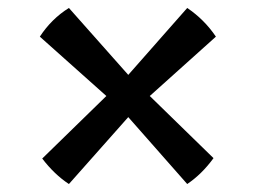

<svg xmlns="http://www.w3.org/2000/svg" viewBox="-20 -516 640 482"><path d="M153 -496 302 -328 450 -496Q493 -467 522 -424L356 -275L516 -119Q487 -79 450 -54L302 -222L153 -54Q116.5 -78 86 -118L247 -275L80 -424Q109.5 -469 153 -496Z"/></svg>

Font: JuliaMono Latin
Style: Regular
Weight: 400
Monospace: yes
Designer: cormullion
Foundry: corm
Version: Version 0.049; ttfautohint (v1.8.4)